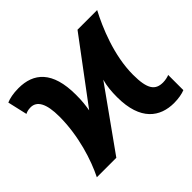

<svg xmlns="http://www.w3.org/2000/svg" viewBox="-145 -710 885 885"><g transform="rotate(-45 297.5 -268.0)"><path d="M35 0H162L374 -297C365 -265 362 -232 362 -195C362 -42 439 10 529 10C558 10 584 5 601 -2V-101C592 -97 575 -93 560 -93C510 -93 487 -122 487 -216C487 -342 542 -470 581 -544H453L228 -243C233 -273 236 -296 236 -337C236 -491 168 -546 70 -546C36 -546 8 -540 -10 -532L12 -436C20 -440 30 -444 47 -444C88 -444 111 -405 111 -320C111 -194 72 -74 35 0Z"/></g></svg>

Font: Noto Sans Display
Style: Bold
Weight: 700
Designer: Monotype Design Team
Foundry: Monotype Imaging Inc.
Version: Version 1.900